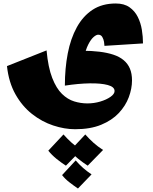

<svg xmlns="http://www.w3.org/2000/svg" viewBox="-20 -431 880 1101"><path d="M411 310Q350 310 285 288.5Q220 267 163.5 222.5Q107 178 68.5 109.5Q30 41 20 -52L247 -142Q256 -44 279.5 16Q303 76 335.5 107.5Q368 139 405.5 150.5Q443 162 481 162Q519 162 554.5 151.5Q590 141 613.5 124.5Q637 108 637 91Q637 67 598 56.5Q559 46 494.5 47Q430 48 352 60L450 -140Q505 -140 550 -134.5Q595 -129 630 -117.5Q665 -106 689 -86Q713 -66 725 -37.5Q737 -9 737 30Q737 77 718.5 126.5Q700 176 661 217.5Q622 259 560 284.5Q498 310 411 310ZM352 60Q352 -39 368.5 -124.5Q385 -210 420.5 -274.5Q456 -339 511 -375Q566 -411 644 -411Q692 -411 722.5 -389.5Q753 -368 770 -334Q787 -300 793.5 -260Q800 -220 800 -182L579 -168Q579 -176 576.5 -191Q574 -206 566.5 -219Q559 -232 543 -232Q532 -232 516.5 -218.5Q501 -205 486 -175.5Q471 -146 461 -98.5Q451 -51 451 16ZM427 650Q402 633 377.5 614Q353 595 336 573L414 489Q435 513 456.5 532Q478 551 505 569ZM358 519Q330 501 303.5 479.5Q277 458 257 433L344 340Q367 366 391 387.5Q415 409 446 429ZM483 519Q455 501 428.5 479.5Q402 458 382 433L469 340Q492 366 516 387.5Q540 409 571 429Z"/></svg>

Font: Marhey Light
Style: Bold
Weight: 700
Version: Version 1.000